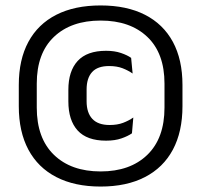

<svg xmlns="http://www.w3.org/2000/svg" viewBox="-20 -672 739 705"><path d="M349.5 13Q254 13 186.8 -21.8Q119.5 -56.5 84.2 -122.5Q49 -188.5 49 -282V-360Q49 -453 84.2 -518.2Q119.5 -583.5 186.8 -617.8Q254 -652 349.5 -652Q445 -652 512.2 -617.8Q579.5 -583.5 614.8 -518.2Q650 -453 650 -360V-282Q650 -188.5 614.8 -122.5Q579.5 -56.5 512.2 -21.8Q445 13 349.5 13ZM369.5 -155.5Q299 -155.5 265 -193Q231 -230.5 231 -300V-342Q231 -411 265.2 -448.2Q299.5 -485.5 369.5 -485.5Q400.5 -485.5 424 -477.5Q447.5 -469.5 461.5 -459.5L467 -402Q450.5 -413.5 429.8 -421.5Q409 -429.5 380.5 -429.5Q338 -429.5 318 -407.2Q298 -385 298 -343.5V-300Q298 -258 319 -235.5Q340 -213 382.5 -213Q411 -213 432 -221Q453 -229 469.5 -240.5L464.5 -182.5Q449.5 -172 425.8 -163.8Q402 -155.5 369.5 -155.5ZM349.5 -42.5Q458 -42.5 521 -103.5Q584 -164.5 584 -277V-365Q584 -476.5 521 -536.5Q458 -596.5 349.5 -596.5Q241 -596.5 178 -536.5Q115 -476.5 115 -365V-277Q115 -164.5 178 -103.5Q241 -42.5 349.5 -42.5Z"/></svg>

Font: Anek Telugu Medium
Style: Regular
Weight: 500
Designer: Omkar Bhoir (Telugu), Yesha Goshar (Latin)
Foundry: Ek Type
Version: Version 1.003